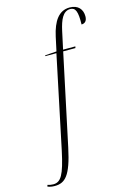

<svg xmlns="http://www.w3.org/2000/svg" viewBox="-278 -840 778 1150"><g transform="rotate(-15 111.0 -265.0)"><path d="M-87 240C-23 240 15 205 50 39L170 -526H246L248 -536H172L196 -647C210 -710 230 -760 276 -760C309 -760 320 -732 318 -653C339 -653 353 -666 353 -695C353 -737 328 -770 275 -770C207 -770 170 -714 150 -624L131 -536L60 -531L59 -526H128L8 46C-23 191 -46 228 -93 228C-104 228 -117 226 -128 222L-131 232C-118 237 -105 240 -87 240Z"/></g></svg>

Font: Noto Serif Display ExtraCondensed ExtraLight
Style: Italic
Weight: 200
Width: 2
Italic angle: -12°
Designer: Monotype Design Team
Foundry: Monotype Imaging Inc.
Version: Version 2.009